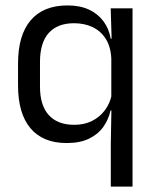

<svg xmlns="http://www.w3.org/2000/svg" viewBox="-20 -519 577 711"><path d="M226.9 10.7Q139.1 10.7 93 -43.9Q46.8 -98.6 46.8 -202.9V-283.6Q46.8 -388.7 93.6 -443.8Q140.4 -498.9 230.4 -498.9Q275.7 -498.9 308.8 -483.7Q341.9 -468.5 362.6 -440.9Q383.3 -413.4 390.1 -375.9H416.9L392.2 -301.3Q390.3 -345.3 372 -374.6Q353.6 -403.8 323.3 -418.4Q292.9 -433 254.1 -433Q192.9 -433 160.5 -396.9Q128.1 -360.8 128.1 -289.9V-198.2Q128.1 -128.8 160.7 -92.8Q193.3 -56.8 255.2 -56.8Q292.3 -56.8 320.9 -71.2Q349.6 -85.6 368.4 -110.8Q387.2 -136 393.8 -168L412.6 -109.9H389.4Q382.2 -76.8 362.7 -49.3Q343.2 -21.8 309.8 -5.6Q276.4 10.7 226.9 10.7ZM470.8 172H390.3V13.3L392.8 -125.5L392.2 -141.5V-345.7L393.5 -370.5L389.9 -488.2H470.8Z"/></svg>

Font: Anek Malayalam Medium
Style: Regular
Weight: 500
Designer: Maithili Shingre (Malayalam) & Yesha Goshar (Latin)
Foundry: Ek Type
Version: Version 1.003